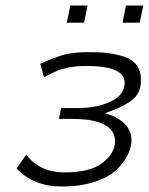

<svg xmlns="http://www.w3.org/2000/svg" viewBox="-20 -676 545 704"><path d="M41 -58.1V-59.1L76.2 -108.9Q126 -43.9 216.8 -43.9Q312 -43.9 356.9 -79.6Q401.9 -115.2 401.9 -158.2Q401.9 -221.2 303.2 -236.8Q273.4 -239.7 243.2 -240.2H195.8L204.1 -279.8H269Q335.9 -279.8 386.5 -304Q437 -328.1 437 -373Q437 -434.1 296.9 -434.1Q258.8 -434.1 231.9 -428.5Q205.1 -422.9 190.9 -417Q176.8 -411.1 141.1 -392.1L127.9 -441.9Q184.1 -467.8 218.5 -476.3Q252.9 -484.9 305.2 -484.9Q346.2 -484.9 375 -481.4Q403.8 -478 434.3 -468.5Q464.8 -459 481 -437Q497.1 -415 497.1 -381.8Q497.1 -356 487.1 -336.4Q477.1 -316.9 455.1 -302.5Q433.1 -288.1 415.5 -280.5Q397.9 -272.9 365.2 -261.2Q462.4 -231.4 461.9 -161.1Q461.9 -138.2 450 -111.6Q438 -85 410.9 -56.9Q383.8 -28.8 330.3 -10.5Q276.9 7.8 206.1 7.8Q103 7.8 41 -58.1ZM225.1 -592.8 237.8 -655.8H301.3L288.1 -592.8ZM429.2 -592.8 441.9 -655.8H505.4L492.2 -592.8Z"/></svg>

Font: CMU Bright
Style: Oblique
Weight: 500
Italic angle: -12°
Version: Version 0.7.0